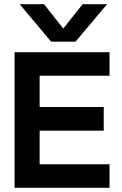

<svg xmlns="http://www.w3.org/2000/svg" viewBox="-20 -900 585 920"><path d="M341.8 -700.2H225.1L74.2 -879.9H190.9L283.2 -763.2L376 -879.9H493.2ZM504.9 -649.9V-537.1H169.9V-387.2H477.1V-273.9H169.9V-112.8H504.9V0H49.8V-649.9Z"/></svg>

Font: Overused Grotesk SemiBold
Style: Regular
Weight: 600
Version: Version 0.002